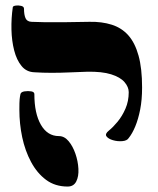

<svg xmlns="http://www.w3.org/2000/svg" viewBox="-20 -672 578 704"><path d="M452 -166Q446 -156 428.5 -154.5Q411 -153 394 -158Q377 -163 370.5 -172Q364 -181 379 -193Q394 -205 411 -225.5Q428 -246 440 -273.5Q452 -301 452 -334Q452 -353 436.5 -371Q421 -389 387.5 -399.5Q354 -410 300 -409Q267 -408 234 -406.5Q201 -405 169 -405Q137 -405 106 -407Q77 -408 59 -430Q41 -452 32 -487Q23 -522 22 -563.5Q21 -605 27 -646Q28 -650 37.5 -651.5Q47 -653 57.5 -650.5Q68 -648 68 -640Q68 -618 73.5 -605.5Q79 -593 95 -592Q120 -591 147 -590.5Q174 -590 211.5 -590.5Q249 -591 308 -592Q353 -593 389.5 -581.5Q426 -570 450.5 -542.5Q475 -515 488 -468Q501 -421 501 -351Q501 -306 494 -270.5Q487 -235 476 -208.5Q465 -182 452 -166ZM228 12Q182 12 149 -12.5Q116 -37 94 -78Q72 -119 61.5 -168.5Q51 -218 51 -270Q51 -298 52 -308Q53 -318 55 -327Q57 -335 70 -337Q83 -339 94.5 -337Q106 -335 106 -327Q106 -256 130 -214.5Q154 -173 196 -173Q216 -173 231.5 -154.5Q247 -136 256.5 -108.5Q266 -81 267.5 -53Q269 -25 259.5 -6.5Q250 12 228 12Z"/></svg>

Font: Noto Rashi Hebrew ExtraBold
Style: Regular
Weight: 800
Version: Version 1.006